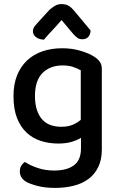

<svg xmlns="http://www.w3.org/2000/svg" viewBox="-20 -718 585 939"><path d="M376 -44Q357 -32 329.5 -24Q302 -16 264 -16Q220 -16 180.5 -28.5Q141 -41 111 -68.5Q81 -96 63.5 -140Q46 -184 46 -248Q46 -306 63.5 -349.5Q81 -393 112.5 -422.5Q144 -452 187.5 -467Q231 -482 284 -482Q333 -482 374.5 -469.5Q416 -457 442 -440Q459 -429 468.5 -415Q478 -401 478 -381V13Q478 63 460.5 99Q443 135 412.5 157.5Q382 180 340 190.5Q298 201 250 201Q199 201 162 191Q125 181 108 171Q77 152 77 121Q77 104 84 92.5Q91 81 102 74Q125 90 163 103Q201 116 244 116Q307 116 341.5 90.5Q376 65 376 8ZM279 -98Q313 -98 336 -108Q359 -118 375 -132V-374Q360 -383 338 -390.5Q316 -398 286 -398Q225 -398 188 -361Q151 -324 151 -249Q151 -208 161 -179Q171 -150 188 -132Q205 -114 228.5 -106Q252 -98 279 -98ZM281 -620Q257 -592 236 -570Q215 -548 195 -524Q171 -525 156 -536.5Q141 -548 141 -565Q141 -578 148.5 -588Q156 -598 169 -612L222 -670Q237 -683 250.5 -690.5Q264 -698 281 -698Q300 -698 313.5 -691Q327 -684 343 -665L423 -569Q423 -552 413 -539Q403 -526 382 -526Q368 -526 358.5 -533Q349 -540 339 -551Z"/></svg>

Font: Baloo Tammudu 2 Medium
Style: Regular
Weight: 500
Designer: Maithili Shingre, Omkar Shende and Ek Type
Foundry: Ek Type
Version: Version 1.640;hotconv 1.0.111;makeotfexe 2.5.65597; ttfautoh